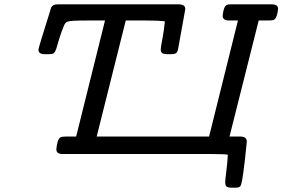

<svg xmlns="http://www.w3.org/2000/svg" viewBox="-20 -714 1309 890"><path d="M158.2 -483.9Q158.2 -491.7 212.9 -665Q215.8 -676.3 218 -680.7Q220.2 -685.1 227.1 -689.5Q233.9 -693.8 246.1 -693.8H809.1Q838.9 -693.8 838.9 -671.9Q838.9 -670.9 806.2 -490.2Q803.2 -473.1 796.6 -468Q790 -462.9 772.9 -462.9H756.8Q738.8 -462.9 731.9 -468Q725.1 -473.1 725.1 -485.8Q725.1 -494.6 733.2 -536.4Q741.2 -578.1 744.1 -615.2Q713.4 -619.1 649.9 -619.1H563L428.2 -81.1H949.2L1083 -619.1H1041Q1012.2 -619.1 1012.2 -641.1Q1016.1 -683.1 1030.8 -690.9Q1035.6 -693.8 1048.8 -693.8H1240.2Q1269 -693.8 1269 -672.9Q1265.1 -632.8 1251 -623Q1245.1 -619.1 1226.1 -619.1H1179.2L1043.9 -81.1H1094.2Q1124 -81.1 1124 -57.1Q1105 137.7 1094.2 148.9Q1088.4 155.8 1074.2 155.8H1053.2Q1036.1 155.8 1030 150.4Q1023.9 145 1023.9 129.9Q1023.9 121.1 1029.1 80.1Q1034.2 39.1 1036.1 3.9Q1032.2 0 961.9 0H270Q241.2 0 241.2 -22Q245.1 -67.9 259.8 -77.1Q265.6 -81.1 286.1 -81.1H333L466.8 -619.1H399.9Q341.8 -619.1 319.3 -617.7Q296.9 -616.2 289.6 -612.1Q282.2 -607.9 276.9 -596.2Q264.6 -566.4 255.9 -538.8Q247.1 -511.2 244.1 -499Q241.2 -486.8 236.1 -476.8Q231 -466.8 224.4 -464.8Q217.8 -462.9 204.1 -462.9H187Q158.2 -462.9 158.2 -483.9Z"/></svg>

Font: CMU Concrete
Style: BoldItalic
Weight: 700
Italic angle: -14.04°
Version: Version 0.7.0